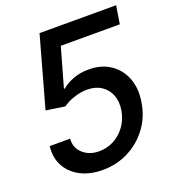

<svg xmlns="http://www.w3.org/2000/svg" viewBox="-134 -830 847 942"><g transform="rotate(-20 289.5 -359.5)"><path d="M242.2 9.8Q175.3 9.8 126.5 -15.9Q77.6 -41.5 53.5 -86.7Q29.3 -131.8 36.6 -189.5H143.1Q139.2 -143.1 172.1 -112.8Q205.1 -82.5 256.8 -82.5Q299.3 -82.5 335 -101.8Q370.6 -121.1 395 -155.3Q419.4 -189.5 426.8 -233.4Q434.1 -277.3 420.7 -312.3Q407.2 -347.2 376.7 -367.2Q346.2 -387.2 302.7 -387.2Q270 -387.2 234.9 -375.7Q199.7 -364.3 175.8 -346.2L77.1 -360.8L179.2 -727.5H579.1L564 -633.3H255.9L198.2 -429.7H203.1Q228 -451.2 265.1 -464.6Q302.2 -478 342.8 -477.5Q409.7 -478 456.5 -446.3Q503.4 -414.6 524.2 -359.9Q544.9 -305.2 532.7 -235.4Q521.5 -164.6 480.5 -109.1Q439.5 -53.7 377.7 -22Q315.9 9.8 242.2 9.8Z"/></g></svg>

Font: Inter Tight Medium
Style: Italic
Weight: 500
Italic angle: -9.39999°
Designer: Rasmus Andersson
Foundry: rsms
Version: Version 3.004